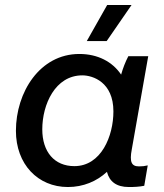

<svg xmlns="http://www.w3.org/2000/svg" viewBox="-20 -746 659 772"><path d="M498 6C520 6 540 5 560 1L574 -81C562 -78 552 -77 539 -77C509 -77 500 -94 510 -146L576 -520H496C484 -497 474 -471 467 -446C432 -498 373 -529 299 -529C140 -529 44 -375 44 -220C44 -86 132 6 253 6C315 6 369 -17 410 -55C420 -16 448 6 498 6ZM311 -443C353 -443 436 -416 436 -298C436 -199 387 -78 279 -78C199 -78 150 -135 150 -226C150 -326 202 -443 311 -443ZM409 -581 509 -726H411L329 -581Z"/></svg>

Font: Fixel Text 20240404 Medium
Style: Italic
Weight: 500
Width: 4
Italic angle: -10°
Designer: AlfaBravo + MacPaw
Foundry: Kyrylo Tkachov, Marchela Mozhyna, Serhii Makarenko, Maria Weinstein, Zakhar Kryvoshyya
Version: Version 1.211;Glyphs 3.2 (3225)